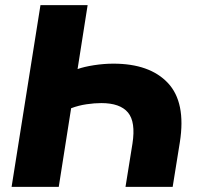

<svg xmlns="http://www.w3.org/2000/svg" viewBox="-20 -725 776 745"><path d="M25 0 137 -705H320L281 -457Q306 -466 344.5 -472Q383 -478 420 -478Q561 -478 631.5 -403Q702 -328 678 -174L650 0H467L494 -168Q507 -252 476.5 -288.5Q446 -325 373 -325Q347 -325 316 -320.5Q285 -316 256 -305L208 0Z"/></svg>

Font: Mulish Black
Style: Italic
Weight: 900
Italic angle: -9°
Designer: Vernon Adams
Foundry: Vernon Adams
Version: Version 3.603; ttfautohint (v1.8.3)